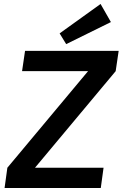

<svg xmlns="http://www.w3.org/2000/svg" viewBox="-20 -946 617 966"><path d="M313 -724 280 -778 486 -926 538 -835ZM562 -588 156 -102H501L487 0H3L17 -102L423 -588H91L106 -690H577Z"/></svg>

Font: Exo 2.0 Semi Bold
Style: Italic
Weight: 600
Italic angle: -8°
Designer: Natanael Gama
Version: Version 1.001;PS 001.001;hotconv 1.0.70;makeotf.lib2.5.58329